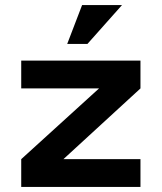

<svg xmlns="http://www.w3.org/2000/svg" viewBox="-20 -740 640 760"><path d="M64 -110 372 -390H64V-500H536V-390L231 -110H536V0H64ZM305 -720H463L326 -566H246Z"/></svg>

Font: PT Mono
Style: Bold
Weight: 700
Monospace: yes
Designer: A.Korolkova, I.Chaeva
Foundry: ParaType Ltd
Version: Version 1.000 OFL